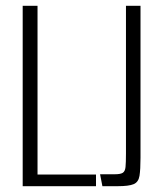

<svg xmlns="http://www.w3.org/2000/svg" viewBox="-20 -640 558 660"><path d="M58 -620H109V-40H310V0H58ZM332 0 324 -41H375Q394 -41 402 -46Q410 -51 411.5 -66Q413 -81 413 -112V-620H463V-98Q463 -57 459.5 -35.5Q456 -14 439.5 -7Q423 0 385 0Z"/></svg>

Font: Smooch Sans Thin
Style: Regular
Weight: 400
Version: Version 1.010